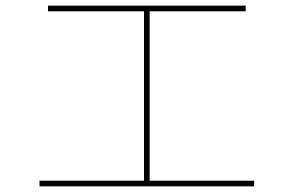

<svg xmlns="http://www.w3.org/2000/svg" viewBox="-20 -700 1040 680"><path d="M510 -60H880V-40H120V-60H490V-660H150V-680H850V-660H510Z"/></svg>

Font: M PLUS 1p Thin
Style: Regular
Weight: 250
Version: Version 1.062